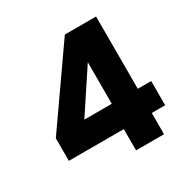

<svg xmlns="http://www.w3.org/2000/svg" viewBox="-162 -868 1001 1017"><g transform="rotate(-30 338.5 -360.0)"><path d="M385 -130H49V-268L365 -720H556V-278H638V-130H556V0H385ZM397 -278V-532L229 -278Z"/></g></svg>

Font: SVN-Poppins
Style: Bold
Weight: 700
Designer: Ninad Kale (Devanagari), Jonny Pinhorn (Latin)
Foundry: Indian Type Foundry
Version: Version 3.200;PS 1.000;hotconv 16.6.54;makeotf.lib2.5.65590